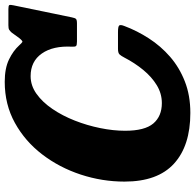

<svg xmlns="http://www.w3.org/2000/svg" viewBox="-26 -782 825 812"><g transform="rotate(-90 386.0 -375.5)"><path d="M682.5 -261.5Q662.5 -208 630.2 -158Q598 -108 552.8 -68.5Q507.5 -29 448.2 -5.8Q389 17.5 315 17.5Q176 17.5 100.2 -51.8Q24.5 -121 24.5 -261Q24.5 -355.5 54.2 -446Q84 -536.5 139.5 -609Q195 -681.5 272.8 -724.5Q350.5 -767.5 446.5 -767.5Q503.5 -767.5 540.8 -749.5Q578 -731.5 600.5 -706.5Q611.5 -694.5 615.2 -692.8Q619 -691 631 -705.5L655 -738.5Q661.5 -745.5 666.8 -748.8Q672 -752 686 -752H754.5Q769 -752 771 -748Q773 -744 770 -730.5L719 -483.5Q716.5 -470.5 712.5 -466.2Q708.5 -462 693.5 -462H617Q601.5 -462 598 -465.8Q594.5 -469.5 595 -482Q599.5 -563 566.2 -610.5Q533 -658 470.5 -658Q430.5 -658 395.5 -633Q360.5 -608 331.8 -565.8Q303 -523.5 282.5 -471.2Q262 -419 250.8 -363.8Q239.5 -308.5 239.5 -258.5Q239.5 -175.5 270.2 -139.2Q301 -103 356.5 -103Q397 -103 432.2 -124.5Q467.5 -146 497 -182Q526.5 -218 549 -261.5Q556 -275 562.2 -281.8Q568.5 -288.5 585.5 -288.5H657Q680.5 -288.5 684.8 -283.2Q689 -278 682.5 -261.5Z"/></g></svg>

Font: Besley* Narrow Heavy
Style: Italic
Weight: 800
Width: 4
Italic angle: -13°
Designer: Owen Earl
Foundry: indestructible type*
Version: Version 3.000; ttfautohint (v1.8.3)